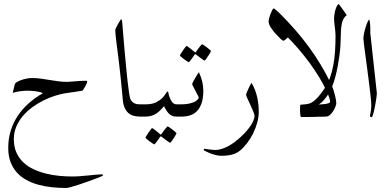

<svg xmlns="http://www.w3.org/2000/svg" viewBox="-20 -580 1934 955"><path d="M492.2 293Q492.2 293.9 480.2 299.1Q468.3 304.2 450 311Q431.6 317.9 409.4 325.7Q387.2 333.5 366.9 340.1Q346.7 346.7 331.1 350.8Q315.4 355 310.1 355Q273.9 355 238.5 351.3Q203.1 347.7 171.1 338.9Q139.2 330.1 111.6 315.2Q84 300.3 64 278.1Q43.9 255.9 32.5 225.8Q21 195.8 21 155.8Q21 110.4 33.2 70.6Q45.4 30.8 67.9 -3.2Q90.3 -37.1 122.1 -65.4Q153.8 -93.8 192.9 -116.2Q187.5 -120.1 176.5 -122.6Q165.5 -125 153.8 -126.5Q142.1 -127.9 131.8 -128.4Q121.6 -128.9 117.2 -128.9Q100.6 -128.9 80.1 -126.2Q59.6 -123.5 43.9 -118.2Q43.9 -120.1 45.2 -126Q46.4 -131.8 48.1 -138.9Q49.8 -146 51.5 -152.6Q53.2 -159.2 54.2 -162.1Q55.2 -166 63 -171.1Q70.8 -176.3 83 -180.9Q95.2 -185.5 110.1 -188.7Q125 -191.9 140.1 -191.9Q162.1 -191.9 184.3 -188.7Q206.5 -185.5 228.5 -181.9Q250.5 -178.2 272.7 -175.3Q294.9 -172.4 316.9 -172.9Q338.4 -173.8 359.9 -176Q381.3 -178.2 401.9 -178.2Q404.8 -178.2 409.4 -178Q414.1 -177.7 414.1 -172.9Q414.1 -170.9 410.6 -163.8Q407.2 -156.7 403.1 -148.9Q398.9 -141.1 394.8 -135Q390.6 -128.9 389.2 -128.9Q372.6 -126 349.4 -122.6Q326.2 -119.1 305.2 -116.2Q280.3 -112.3 251.5 -103Q222.7 -93.8 194.1 -79.3Q165.5 -64.9 139.4 -45.7Q113.3 -26.4 93 -2.2Q72.8 22 60.8 50.5Q48.8 79.1 48.8 111.8Q48.8 149.9 61.5 178.5Q74.2 207 96.2 227.8Q118.2 248.5 147.2 262Q176.3 275.4 208.7 283.4Q241.2 291.5 275.1 294.7Q309.1 297.9 340.8 297.9Q358.9 297.9 379.9 296.1Q400.9 294.4 420.9 292.5Q440.9 290.5 458.3 288.8Q475.6 287.1 486.8 287.1Q492.2 287.1 492.2 293Z M679.2 0Q663.1 0 648.2 -3.2Q633.3 -6.3 621.3 -15.6Q609.4 -24.9 601.3 -41Q593.3 -57.1 590.8 -83Q588.9 -102.5 586.7 -127.7Q584.5 -152.8 581.5 -180.7Q578.6 -208.5 575.4 -237.3Q572.3 -266.1 568.8 -293Q565.9 -315.9 563.2 -336.9Q560.5 -357.9 558.3 -376Q556.2 -394 554.7 -408.2Q553.2 -422.4 553.2 -431.2Q553.2 -433.6 557.4 -442.1Q561.5 -450.7 566.7 -460Q571.8 -469.2 576.7 -476.6Q581.5 -483.9 583 -483.9Q584 -483.9 585.7 -481.9Q587.4 -480 587.4 -474.1Q589.8 -446.8 592.8 -409.7Q595.7 -372.6 599.4 -332Q603 -291.5 606.9 -251Q610.8 -210.4 614.5 -176.8Q618.2 -143.1 621.8 -119.4Q625.5 -95.7 627.9 -88.9Q631.8 -79.6 637.7 -74Q643.6 -68.4 650.4 -65.4Q657.2 -62.5 664.6 -61.8Q671.9 -61 679.2 -61H697.3Q715.8 -61 724.9 -51.5Q733.9 -42 733.9 -30.8Q733.9 -19.5 724.9 -9.8Q715.8 0 697.3 0Z M857.9 0Q844.2 0 835 -4.4Q825.7 -8.8 817.9 -17.1Q812.5 -22.9 806.2 -33Q799.8 -43 795.9 -51.8Q787.1 -42 778.3 -32.7Q769.5 -23.4 758.8 -16.1Q748 -8.8 734.6 -4.4Q721.2 0 703.1 0H685.1Q666.5 0 657.5 -9.8Q648.4 -19.5 648.4 -30.8Q648.4 -42 657.5 -51.5Q666.5 -61 685.1 -61H703.1Q736.3 -61 756.1 -71Q775.9 -81.1 787.6 -93Q799.3 -105 804.7 -115Q810.1 -125 814 -125Q816.9 -125 817.9 -116.7Q818.8 -108.4 822.8 -98.1Q824.7 -92.3 827.9 -85.7Q831.1 -79.1 835.2 -73.5Q839.4 -67.9 845 -64.5Q850.6 -61 857.9 -61H877Q895.5 -61 904.5 -51.5Q913.6 -42 913.6 -30.8Q913.6 -19.5 904.5 -9.8Q895.5 0 877 0ZM857.9 82Q857.9 84 853.5 91.8Q849.1 99.6 843.5 108.2Q837.9 116.7 832.8 123.5Q827.6 130.4 825.7 130.4Q824.7 130.4 818.1 125.7Q811.5 121.1 803.7 115.2Q794.9 108.4 783.7 100.1Q780.3 96.7 776.9 100.1Q769.5 110.4 763.7 119.1Q758.3 126.5 753.7 132.3Q749 138.2 747.6 138.2Q746.1 138.2 739 133.5Q731.9 128.9 724.1 123Q716.3 117.2 710 111.8Q703.6 106.4 703.6 105Q703.6 103 708.3 95.5Q712.9 87.9 718.8 79.3Q724.6 70.8 729.7 64Q734.9 57.1 735.8 57.1Q738.3 57.1 744.6 61.8Q751 66.4 757.8 71.8Q766.1 78.1 775.9 86.9Q778.8 89.4 780 89.6Q781.2 89.8 783.7 85.9Q791 75.2 797.4 66.9Q802.7 60.1 807.6 54.2Q812.5 48.3 813.5 48.3Q814.9 48.3 822.3 53.2Q829.6 58.1 837.4 64.2Q845.2 70.3 851.6 75.7Q857.9 81.1 857.9 82Z M991.2 -128.9Q991.2 -91.8 982.7 -66.9Q974.1 -42 959.5 -27.1Q944.8 -12.2 925 -6.1Q905.3 0 882.3 0H864.3Q845.7 0 836.7 -9.8Q827.6 -19.5 827.6 -30.8Q827.6 -42 836.7 -51.5Q845.7 -61 864.3 -61H882.3Q903.3 -61 919.7 -64.5Q936 -67.9 947.3 -73.2Q957.5 -78.6 962.9 -84.7Q968.3 -90.8 968.3 -94.2Q968.3 -97.2 963.1 -107.2Q958 -117.2 952.1 -128.4Q946.3 -139.6 941.2 -149.2Q936 -158.7 936 -161.1Q936 -164.6 940.7 -173.6Q945.3 -182.6 951.2 -192.4Q957 -202.1 962.4 -210.7Q967.8 -219.2 969.2 -221.2Q980.5 -196.8 985.8 -174.6Q991.2 -152.3 991.2 -128.9ZM1029.3 -326.7Q1029.3 -324.7 1024.9 -316.9Q1020.5 -309.1 1014.9 -300.5Q1009.3 -292 1004.2 -285.2Q999 -278.3 997.1 -278.3Q996.1 -278.3 989.5 -283Q982.9 -287.6 975.1 -293.5Q966.3 -300.3 955.1 -308.6Q951.7 -312 948.2 -308.6Q940.9 -298.3 935.1 -289.6Q929.7 -282.2 925 -276.4Q920.4 -270.5 918.9 -270.5Q917.5 -270.5 910.4 -275.1Q903.3 -279.8 895.5 -285.6Q887.7 -291.5 881.3 -296.9Q875 -302.2 875 -303.7Q875 -305.7 879.6 -313.2Q884.3 -320.8 890.1 -329.3Q896 -337.9 901.1 -344.7Q906.2 -351.6 907.2 -351.6Q909.7 -351.6 916 -346.9Q922.4 -342.3 929.2 -336.9Q937.5 -330.6 947.3 -321.8Q950.2 -319.3 951.4 -319.1Q952.6 -318.8 955.1 -322.8Q962.4 -333.5 968.8 -341.8Q974.1 -348.6 979 -354.5Q983.9 -360.4 984.9 -360.4Q986.3 -360.4 993.7 -355.5Q1001 -350.6 1008.8 -344.5Q1016.6 -338.4 1022.9 -333Q1029.3 -327.6 1029.3 -326.7Z M1267.1 -23.9Q1267.1 2 1259.5 29.5Q1252 57.1 1239.3 83Q1226.6 108.9 1209.2 131.6Q1191.9 154.3 1172.9 169.9Q1161.1 179.2 1147.9 184.3Q1134.8 189.5 1122.1 191.7Q1109.4 193.8 1098.1 194.3Q1086.9 194.8 1079.1 194.8Q1065.9 194.8 1050.8 190.7Q1035.6 186.5 1022.7 181.4Q1009.8 176.3 1001.2 171.6Q992.7 167 992.7 166Q992.7 164.6 994.1 162.4Q995.6 160.2 997.1 160.2Q997.6 160.2 1004.2 161.1Q1010.7 162.1 1019 163.1Q1027.3 164.1 1035.9 165Q1044.4 166 1049.8 166Q1077.6 166 1110.6 149.4Q1143.6 132.8 1179.7 99.1Q1211.9 68.8 1229 41.5Q1246.1 14.2 1246.1 -3.9Q1246.1 -10.7 1239.5 -26.4Q1232.9 -42 1225.1 -58.8Q1217.3 -75.7 1210.7 -90.1Q1204.1 -104.5 1204.1 -108.9Q1204.1 -112.3 1208 -121.6Q1211.9 -130.9 1216.6 -140.9Q1221.2 -150.9 1225.6 -158.9Q1230 -167 1231 -168Q1241.2 -151.4 1248.3 -132.6Q1255.4 -113.8 1259.5 -95.2Q1263.7 -76.7 1265.4 -58.3Q1267.1 -40 1267.1 -23.9Z M1543.5 -59.6Q1556.6 -59.6 1570.6 -60.3Q1584.5 -61 1595.9 -62.5Q1607.4 -64 1614.5 -66.7Q1621.6 -69.3 1621.6 -73.2Q1621.6 -81.5 1618.4 -92.3Q1615.2 -103 1605.5 -124.5Q1589.4 -160.6 1567.1 -196.8Q1544.9 -232.9 1519.5 -267.6Q1494.1 -302.2 1466.6 -334.5Q1439 -366.7 1411.6 -394Q1410.6 -392.6 1407.5 -389.6Q1404.3 -386.7 1400.6 -384Q1397 -381.3 1393.8 -379.2Q1390.6 -377 1389.6 -377Q1387.7 -377 1382.3 -381.1Q1377 -385.3 1370.8 -391.6Q1364.7 -397.9 1358.2 -404.8Q1351.6 -411.6 1346.7 -417Q1335.4 -429.7 1325.7 -445.3Q1315.9 -460.9 1315.9 -475.1Q1315.9 -479 1318.6 -489.5Q1321.3 -500 1325.4 -510.7Q1329.6 -521.5 1334 -529.8Q1338.4 -538.1 1341.8 -538.1Q1342.8 -538.1 1346.2 -535.4Q1349.6 -532.7 1354 -529.1Q1358.4 -525.4 1362.5 -521.7Q1366.7 -518.1 1368.7 -516.1Q1455.1 -430.7 1517.8 -344.5Q1580.6 -258.3 1625 -166Q1631.8 -152.3 1637 -137.5Q1642.1 -122.6 1645.5 -108.9Q1648.9 -95.2 1650.9 -83.7Q1652.8 -72.3 1652.8 -65.9Q1652.8 -61 1648.7 -50.3Q1644.5 -39.6 1637.7 -28.3Q1630.9 -17.1 1621.3 -8.5Q1611.8 0 1600.6 0Q1589.8 0.5 1579.6 0.5Q1570.8 0.5 1561.8 0.7Q1552.7 1 1546.4 1Q1536.1 1 1531 -7.8Q1525.9 -16.6 1525.4 -27.8Q1524.9 -39.1 1529.5 -48.6Q1534.2 -58.1 1543.5 -59.6Z M1565.9 0.5Q1564.5 1 1552.7 1.2Q1541 1.5 1526.4 1.7Q1511.7 2 1497.6 2Q1483.4 2 1477.5 2Q1475.1 2 1473.9 -7.6Q1472.7 -17.1 1472.4 -28.3Q1472.2 -39.6 1472.7 -49.1Q1473.1 -58.6 1474.6 -59.1Q1488.8 -60.1 1501.5 -61.5Q1514.2 -63 1523.9 -66.9Q1537.1 -72.3 1554.4 -89.4Q1571.8 -106.4 1595.7 -142.1Q1611.3 -165.5 1621.6 -194.1Q1631.8 -222.7 1637.9 -255.6Q1644 -288.6 1646.5 -325.7Q1648.9 -362.8 1648.9 -402.8Q1648.9 -412.6 1647.7 -423.8Q1646.5 -435.1 1645.3 -446Q1644 -457 1642.8 -467.5Q1641.6 -478 1641.6 -486.8Q1641.6 -491.2 1642.6 -501.7Q1643.6 -512.2 1646.2 -523.4Q1648.9 -534.7 1653.3 -545.2Q1657.7 -555.7 1664.6 -560.1Q1665 -560.1 1671.4 -551.5Q1677.7 -543 1685.1 -532.7Q1693.8 -520.5 1704.6 -504.9Q1685.1 -489.3 1679.9 -461.7Q1674.8 -434.1 1674.8 -392.1Q1674.8 -376 1673.3 -353.3Q1671.9 -330.6 1668.5 -304.7Q1665 -278.8 1659.9 -251.2Q1654.8 -223.6 1647.9 -197.8Q1641.1 -171.9 1632.1 -149.2Q1623 -126.5 1611.8 -109.9Q1603.5 -97.2 1592 -83.5Q1580.6 -69.8 1565.9 -60.1Q1573.7 -58.6 1577.6 -49.8Q1581.5 -41 1581.8 -30.3Q1582 -19.5 1578.1 -10.3Q1574.2 -1 1565.9 0.5Z M1854.5 -116.2Q1854.5 -112.3 1853.3 -101.8Q1852.1 -91.3 1849.9 -78.1Q1847.7 -64.9 1845 -50.5Q1842.3 -36.1 1839.4 -24.4Q1836.4 -12.7 1833.7 -4.9Q1831.1 2.9 1828.6 2.9Q1820.3 2.9 1820.3 -4.9Q1820.3 -7.3 1823.5 -21.2Q1826.7 -35.2 1826.7 -57.1Q1826.7 -70.8 1823.7 -98.6Q1820.8 -126.5 1816.4 -161.1Q1812 -195.8 1807.1 -232.9Q1802.2 -270 1797.9 -302.2Q1793.5 -334.5 1790.5 -357.9Q1787.6 -381.3 1787.6 -388.2Q1787.6 -399.4 1791 -415.3Q1794.4 -431.2 1799.1 -445.8Q1803.7 -460.4 1808.6 -471.2Q1813.5 -481.9 1816.4 -482.9Q1817.4 -481.4 1818.4 -476.6Q1819.3 -471.7 1820.1 -465.8Q1820.8 -460 1821.3 -453.9Q1821.8 -447.8 1821.8 -443.8V-416Z"/></svg>

Font: Scheherazade Urdu
Style: Regular
Weight: 400
Designer: SIL International
Foundry: SIL International
Version: Version 1.005 (build 117/117)